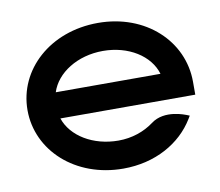

<svg xmlns="http://www.w3.org/2000/svg" viewBox="-60 -532 705 614"><g transform="rotate(-10 292.5 -225.5)"><path d="M24 -226C24 -95 138 11 294 11C398 11 482 -37 526 -109L532 -119L522 -123C521 -123 455 -152 409 -117C378 -94 338 -80 294 -80C212 -80 143 -122 123 -182H561V-224C561 -356 449 -462 294 -462C138 -462 24 -357 24 -226ZM123 -267C142 -327 211 -371 294 -371C377 -371 445 -328 463 -267Z"/></g></svg>

Font: Charger Sport
Style: BdExt
Weight: 700
Designer: Jasper
Foundry: Cannot Into Space Fonts
Version: Version 1.1